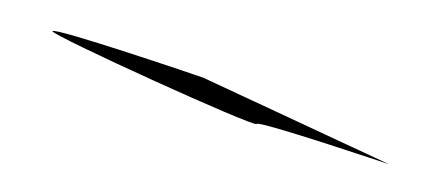

<svg xmlns="http://www.w3.org/2000/svg" viewBox="-5 -164 1044 464"><g transform="rotate(20 517.0 68.5)"><path d="M92 56C92 66 632 108 632 98C632 88 973 80 966 80L473 37C459 37 92 45 92 56Z"/></g></svg>

Font: Ampere
Style: SCUltExt
Weight: 400
Version: Version 1